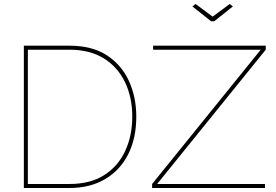

<svg xmlns="http://www.w3.org/2000/svg" viewBox="-20 -938 1375 958"><path d="M739 -20 1281 -690H744V-710H1306V-690L764 -20H1302V0H739ZM99 0V-710H327Q439 -710 512.5 -662.5Q586 -615 623 -534.5Q660 -454 660 -356Q660 -248 619.5 -168Q579 -88 504 -44Q429 0 327 0ZM640 -356Q640 -453 603.5 -528.5Q567 -604 497.5 -647Q428 -690 327 -690H119V-20H327Q430 -20 499.5 -64Q569 -108 604.5 -184.5Q640 -261 640 -356ZM956 -918 1041 -855 1126 -918 1142 -906 1049 -832H1033L940 -906Z"/></svg>

Font: Raleway Thin Thin
Style: Regular
Weight: 250
Version: Version 4.026